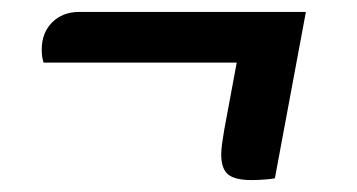

<svg xmlns="http://www.w3.org/2000/svg" viewBox="-20 -303 599 322"><path d="M402 -1Q374 -1 362.5 -10.5Q351 -20 351 -44Q351 -52 352.5 -62.5Q354 -73 356 -85L377 -198H53Q51 -205 50.5 -210Q50 -215 50 -220Q50 -248 67.5 -265.5Q85 -283 113 -283H493L441 -4Q437 -3 425 -2Q413 -1 402 -1Z"/></svg>

Font: Sansita Swashed Medium
Style: Regular
Weight: 500
Designer: Pablo Cosgaya
Foundry: Omnibus-Type
Version: Version 1.003; ttfautohint (v1.8.3)